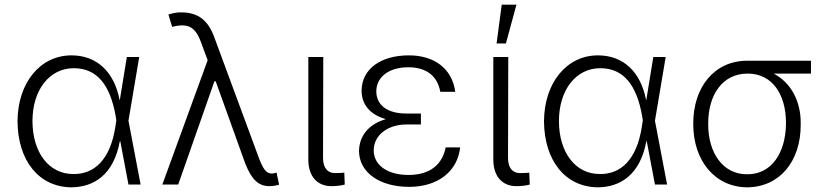

<svg xmlns="http://www.w3.org/2000/svg" viewBox="-20 -790 3549 822"><path d="M286 12C383 11 467 -43 493 -185H495L530 0H582L530 -273L576 -546H523L493 -362H492C469 -483 394 -553 286 -553C153 -553 56 -437 55 -271C56 -103 146 11 286 12ZM119 -272C119 -404 191 -498 296 -498C397 -498 452 -424 475 -294L478 -275L474 -248C452 -104 382 -44 295 -45C189 -44 119 -138 119 -272Z M1134 7C1149 7 1164 4 1175 1L1164 -51C1157 -49 1150 -47 1144 -47C1119 -47 1105 -66 1082 -131L898 -629C871 -704 828 -736 759 -737C740 -738 721 -734 701 -728L717 -675C785 -692 816 -676 841 -608L869 -532L675 0H743L898 -442H903L907 -432L1030 -90C1058 -20 1087 7 1134 7Z M1300 -546V-107C1300 -34 1339 7 1399 7C1425 7 1447 3 1456 0L1454 -51C1449 -50 1436 -49 1414 -49C1383 -49 1363 -71 1363 -113L1364 -546Z M1517 -143C1518 -53 1603 10 1732 10C1853 10 1939 -55 1950 -159H1888C1874 -88 1824 -41 1729 -41C1636 -41 1580 -85 1580 -146C1580 -215 1645 -257 1719 -257H1782V-304H1719C1638 -304 1591 -340 1591 -400C1592 -460 1644 -502 1728 -502C1801 -502 1852 -469 1865 -397H1929C1916 -497 1838 -553 1731 -553C1610 -553 1529 -495 1528 -402C1528 -343 1564 -299 1632 -280C1560 -259 1518 -210 1517 -143Z M2092 -546V-107C2092 -34 2131 7 2191 7C2217 7 2239 3 2248 0L2246 -51C2241 -50 2228 -49 2206 -49C2175 -49 2155 -71 2155 -113L2156 -546ZM2106 -604H2146L2191 -770H2128Z M2540 12C2637 11 2721 -43 2747 -185H2749L2784 0H2836L2784 -273L2830 -546H2777L2747 -362H2746C2723 -483 2648 -553 2540 -553C2407 -553 2310 -437 2309 -271C2310 -103 2400 11 2540 12ZM2373 -272C2373 -404 2445 -498 2550 -498C2651 -498 2706 -424 2729 -294L2732 -275L2728 -248C2706 -104 2636 -44 2549 -45C2443 -44 2373 -138 2373 -272Z M2948 -262V-258C2948 -103 3040 11 3179 12C3318 11 3409 -100 3408 -257V-262C3409 -359 3364 -438 3292 -475H3452V-530H3179C3037 -530 2948 -415 2948 -262ZM3012 -258V-262C3012 -384 3073 -475 3181 -475C3287 -475 3344 -385 3345 -267V-262C3344 -134 3282 -43 3179 -44C3076 -43 3012 -134 3012 -258Z"/></svg>

Font: Wafeq Light
Style: Regular
Weight: 300
Designer: Rasmus Andersson & Azza Alameddine
Foundry: Google & TypeTogether
Version: Version 3.000;January 28, 2025;FontCreator 15.0.0.3014 64-bi